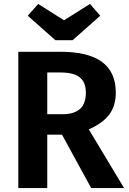

<svg xmlns="http://www.w3.org/2000/svg" viewBox="-20 -955 654 975"><path d="M295 -271H220V0H73V-692H289Q428 -692 498 -640.5Q568 -589 568 -485Q568 -417 534.5 -373Q501 -329 431 -298L610 0H443ZM220 -375H297Q356 -375 386 -401.5Q416 -428 416 -485Q416 -538 384.5 -562.5Q353 -587 286 -587H220ZM489 -875 349 -751H261L121 -875L174 -935L305 -852L437 -935Z"/></svg>

Font: Wolseley Sans SemiBold
Style: Regular
Weight: 600
Designer: Carrois Corporate & Edenspiekermann AG
Foundry: Carrois Corporate GbR & Edenspiekermann AG
Version: Version 4.202